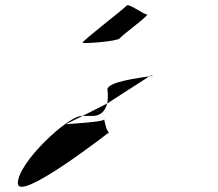

<svg xmlns="http://www.w3.org/2000/svg" viewBox="-20 -800 841 742"><path d="M49 -92C49 -14 402 -289 402 -289C390 -289 382 -348 382 -338C382 -329 246 -321 234 -320L299 -352H295C243 -352 49 -172 49 -92ZM299 -352H338C373 -352 388 -376 394 -400ZM299 -635C299 -630 435 -640 443 -652C451 -664 561 -744 548 -744C535 -744 475 -790 469 -778C462 -768 299 -643 299 -635ZM394 -400 557 -505C518 -499 395 -484 395 -454C395 -453 400 -426 394 -400ZM557 -505C572 -507 578 -508 562 -508Z"/></svg>

Font: Ampere
Style: SuExt
Weight: 400
Version: Version 1